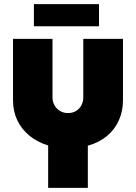

<svg xmlns="http://www.w3.org/2000/svg" viewBox="-20 -706 658 929"><path d="M213 203V-2Q161 -18 122.5 -49.5Q84 -81 63.5 -124.5Q43 -168 43 -220V-518H234V-234Q234 -215 243 -198Q252 -181 269 -170Q286 -159 309 -159Q333 -159 349.5 -170Q366 -181 374.5 -198Q383 -215 383 -234V-518H575V-220Q575 -168 555 -123.5Q535 -79 497 -47.5Q459 -16 405 -1V203ZM144 -579V-686H459V-579Z"/></svg>

Font: MuseoModerno Thin Black
Style: Regular
Weight: 900
Version: Version 1.002